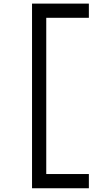

<svg xmlns="http://www.w3.org/2000/svg" viewBox="-20 -801 587 1056"><path d="M156.2 234.4V-781.2H468.8V-703.1H234.4V156.2H468.8V234.4Z"/></svg>

Font: Luculent
Style: Regular
Weight: 400
Monospace: yes
Designer: Andrew Kensler
Version: Version 1.0.0-845fa02f9341